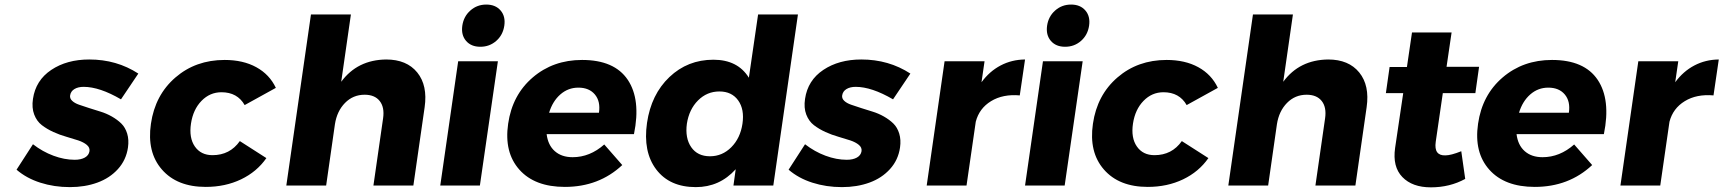

<svg xmlns="http://www.w3.org/2000/svg" viewBox="-20 -805 7477 833"><path d="M51.8 -68.8 123 -179.2Q164.6 -147 211.9 -129.4Q259.3 -111.8 304.2 -111.8Q330.6 -111.8 347.9 -121.3Q365.2 -130.9 368.2 -148.9Q370.6 -164.6 356.7 -176.3Q342.8 -188 319.6 -195.8Q296.4 -203.6 267.8 -211.7Q239.3 -219.7 211.4 -232.4Q183.6 -245.1 161.6 -262Q139.6 -278.8 128.4 -308.1Q117.2 -337.4 123 -376Q134.8 -456.5 202.4 -501.7Q270 -546.9 367.2 -546.9Q486.3 -546.9 580.1 -485.8L504.9 -374Q412.1 -428.2 342.8 -428.2Q318.8 -428.2 303 -418.7Q287.1 -409.2 284.2 -391.1Q282.2 -377.9 293 -367.7Q303.7 -357.4 322.8 -350.8Q341.8 -344.2 366 -336.4Q390.1 -328.6 415.8 -320.8Q441.4 -313 465.1 -299.6Q488.8 -286.1 506.1 -269.3Q523.4 -252.4 531.7 -225.6Q540 -198.7 535.2 -165Q527.3 -110.8 491.7 -71.5Q456.1 -32.2 402.3 -12.7Q348.6 6.8 283.2 6.8Q214.8 6.8 154.8 -12.5Q94.7 -31.7 51.8 -68.8Z M634.8 -268.1Q652.8 -392.6 741 -468.8Q829.1 -544.9 954.6 -544.9Q1034.7 -544.9 1092 -513.4Q1149.4 -481.9 1176.8 -423.8L1041.5 -349.1Q1009.8 -404.8 940.9 -404.8Q890.6 -404.8 854.2 -367.4Q817.9 -330.1 808.6 -269Q799.3 -207 825.4 -169.4Q851.6 -131.8 901.9 -131.8Q977.5 -131.8 1020.5 -192.9L1135.7 -119.1Q1094.2 -59.6 1025.9 -26.9Q957.5 5.9 872.6 5.9Q748 5.9 682.4 -69.6Q616.7 -145 634.8 -268.1Z M1222.2 0 1329.1 -742.2H1502.4L1460.4 -450.2Q1530.3 -545.4 1655.3 -546.9Q1744.6 -546.9 1790.3 -490.5Q1835.9 -434.1 1822.3 -339.8L1773.4 0H1600.1L1642.1 -292Q1648.9 -339.4 1627.4 -366.7Q1606 -394 1562 -394Q1511.7 -394 1476.8 -358.4Q1441.9 -322.8 1433.1 -266.1L1395 0Z M1890.1 0 1967.8 -539.1H2140.1L2062 0ZM1985.8 -693.8Q1991.7 -733.9 2020.8 -759.5Q2049.8 -785.2 2089.8 -785.2Q2129.9 -785.2 2151.9 -759.5Q2173.8 -733.9 2168 -693.8Q2162.1 -653.3 2133.1 -627.7Q2104 -602.1 2064 -602.1Q2023.9 -602.1 2002 -627.7Q1980 -653.3 1985.8 -693.8Z M2184.6 -268.1Q2202.6 -393.1 2291.3 -469Q2379.9 -544.9 2505.4 -544.9Q2645.5 -544.9 2703.4 -459Q2761.2 -373 2730.5 -223.1H2351.6Q2357.4 -175.3 2387 -149.2Q2416.5 -123 2464.4 -123Q2539.1 -123 2601.6 -178.2L2679.7 -88.9Q2578.6 5.9 2430.7 5.9Q2299.8 5.9 2233.2 -69.1Q2166.5 -144 2184.6 -268.1ZM2362.3 -315.9H2578.6Q2585.9 -365.2 2561 -395Q2536.1 -424.8 2489.3 -424.8Q2444.8 -424.8 2411.1 -395.3Q2377.4 -365.7 2362.3 -315.9Z M2787.1 -272Q2805.2 -395.5 2884.3 -470.7Q2963.4 -545.9 3075.2 -545.9Q3180.7 -545.9 3229 -467.8L3269 -742.2H3441.9L3335 0H3162.1L3171.9 -70.8Q3102.1 6.8 2999 6.8Q2885.3 6.8 2827.1 -69.8Q2769 -146.5 2787.1 -272ZM2960 -268.1Q2951.7 -205.6 2979 -166.3Q3006.3 -127 3060.1 -127Q3113.8 -127 3152.8 -166.3Q3191.9 -205.6 3201.2 -268.1Q3210.4 -330.6 3182.6 -369.4Q3154.8 -408.2 3101.1 -408.2Q3047.4 -408.2 3008.5 -369.4Q2969.7 -330.6 2960 -268.1Z M3401.4 -68.8 3472.7 -179.2Q3514.2 -147 3561.5 -129.4Q3608.9 -111.8 3653.8 -111.8Q3680.2 -111.8 3697.5 -121.3Q3714.8 -130.9 3717.8 -148.9Q3720.2 -164.6 3706.3 -176.3Q3692.4 -188 3669.2 -195.8Q3646 -203.6 3617.4 -211.7Q3588.9 -219.7 3561 -232.4Q3533.2 -245.1 3511.2 -262Q3489.3 -278.8 3478 -308.1Q3466.8 -337.4 3472.7 -376Q3484.4 -456.5 3552 -501.7Q3619.6 -546.9 3716.8 -546.9Q3835.9 -546.9 3929.7 -485.8L3854.5 -374Q3761.7 -428.2 3692.4 -428.2Q3668.5 -428.2 3652.6 -418.7Q3636.7 -409.2 3633.8 -391.1Q3631.8 -377.9 3642.6 -367.7Q3653.3 -357.4 3672.4 -350.8Q3691.4 -344.2 3715.6 -336.4Q3739.7 -328.6 3765.4 -320.8Q3791 -313 3814.7 -299.6Q3838.4 -286.1 3855.7 -269.3Q3873 -252.4 3881.3 -225.6Q3889.6 -198.7 3884.8 -165Q3877 -110.8 3841.3 -71.5Q3805.7 -32.2 3752 -12.7Q3698.2 6.8 3632.8 6.8Q3564.5 6.8 3504.4 -12.5Q3444.3 -31.7 3401.4 -68.8Z M4000.5 0 4078.1 -539.1H4251.5L4238.3 -448.2Q4272.9 -495.6 4321.3 -521Q4369.6 -546.4 4427.2 -546.9L4404.3 -391.1Q4331.1 -397.5 4279.8 -366.2Q4228.5 -335 4213.4 -276.9L4173.3 0Z M4427.2 0 4504.9 -539.1H4677.2L4599.1 0ZM4522.9 -693.8Q4528.8 -733.9 4557.9 -759.5Q4586.9 -785.2 4627 -785.2Q4667 -785.2 4689 -759.5Q4710.9 -733.9 4705.1 -693.8Q4699.2 -653.3 4670.2 -627.7Q4641.1 -602.1 4601.1 -602.1Q4561 -602.1 4539.1 -627.7Q4517.1 -653.3 4522.9 -693.8Z M4721.7 -268.1Q4739.7 -392.6 4827.9 -468.8Q4916 -544.9 5041.5 -544.9Q5121.6 -544.9 5179 -513.4Q5236.3 -481.9 5263.7 -423.8L5128.4 -349.1Q5096.7 -404.8 5027.8 -404.8Q4977.5 -404.8 4941.2 -367.4Q4904.8 -330.1 4895.5 -269Q4886.2 -207 4912.4 -169.4Q4938.5 -131.8 4988.8 -131.8Q5064.5 -131.8 5107.4 -192.9L5222.7 -119.1Q5181.2 -59.6 5112.8 -26.9Q5044.4 5.9 4959.5 5.9Q4835 5.9 4769.3 -69.6Q4703.6 -145 4721.7 -268.1Z M5309.1 0 5416 -742.2H5589.4L5547.4 -450.2Q5617.2 -545.4 5742.2 -546.9Q5831.5 -546.9 5877.2 -490.5Q5922.9 -434.1 5909.2 -339.8L5860.4 0H5687L5729 -292Q5735.8 -339.4 5714.4 -366.7Q5692.9 -394 5648.9 -394Q5598.6 -394 5563.7 -358.4Q5528.8 -322.8 5520 -266.1L5481.9 0Z M5992.7 -400.9 6008.8 -514.2H6084L6106 -664.1H6277.8L6255.9 -515.1H6397L6380.9 -400.9H6239.7L6209 -189.9Q6204.6 -159.2 6215.3 -144.5Q6226.1 -129.9 6251 -130.9Q6274.9 -130.9 6319.8 -148.9L6336.9 -28.8Q6270 7.8 6188 7.8Q6107.4 7.8 6064.2 -36.9Q6021 -81.5 6032.7 -163.1L6067.9 -400.9Z M6392.6 -268.1Q6410.6 -393.1 6499.3 -469Q6587.9 -544.9 6713.4 -544.9Q6853.5 -544.9 6911.4 -459Q6969.2 -373 6938.5 -223.1H6559.6Q6565.4 -175.3 6595 -149.2Q6624.5 -123 6672.4 -123Q6747.1 -123 6809.6 -178.2L6887.7 -88.9Q6786.6 5.9 6638.7 5.9Q6507.8 5.9 6441.2 -69.1Q6374.5 -144 6392.6 -268.1ZM6570.3 -315.9H6786.6Q6793.9 -365.2 6769 -395Q6744.1 -424.8 6697.3 -424.8Q6652.8 -424.8 6619.1 -395.3Q6585.4 -365.7 6570.3 -315.9Z M7010.3 0 7087.9 -539.1H7261.2L7248 -448.2Q7282.7 -495.6 7331.1 -521Q7379.4 -546.4 7437 -546.9L7414.1 -391.1Q7340.8 -397.5 7289.6 -366.2Q7238.3 -335 7223.1 -276.9L7183.1 0Z"/></svg>

Font: Trueno
Style: Bold Italic
Weight: 700
Designer: Julieta Ulanovsky
Foundry: Julieta Ulanovsky
Version: Version 3.001b | FøM Fix